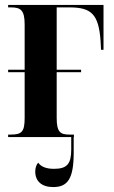

<svg xmlns="http://www.w3.org/2000/svg" viewBox="-20 -556 464 779"><path d="M13 0H269V51C269 109 252 129 199 129C167 129 146 120 135 104C128 111 123 125 123 140C123 179 149 203 196 203C256 203 279 167 279 63V0H280V-10H261C224 -10 210 -21 210 -78V-263H309V-273H210V-526H262C352 -526 380 -497 388 -391L390 -354H400V-536H13V-526H24C63 -526 80 -516 80 -457V-273H13V-263H80V-78C80 -22 69 -10 24 -10H13Z"/></svg>

Font: Noto Serif Display ExtraCondensed
Style: Bold
Weight: 700
Width: 2
Designer: Monotype Design Team
Foundry: Monotype Imaging Inc.
Version: Version 2.009